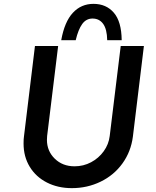

<svg xmlns="http://www.w3.org/2000/svg" viewBox="-20 -966 806 994"><path d="M223 -242Q223 -184 263.5 -144.5Q304 -105 366 -105Q412 -105 451.5 -126Q491 -147 517 -183Q543 -219 548 -262L605 -728H725L668 -259Q658 -181 614 -120Q570 -59 501 -25.5Q432 8 352 8Q280 8 223 -21Q166 -50 134 -102.5Q102 -155 102 -223Q102 -247 104 -259L161 -728H281L224 -262Q223 -255 223 -242ZM610 -758H535Q534 -815 514 -842.5Q494 -870 459 -870Q426 -870 405.5 -841.5Q385 -813 372 -758H297Q314 -853 357 -899.5Q400 -946 464 -946Q530 -946 569.5 -900Q609 -854 610 -758Z"/></svg>

Font: Josefin Sans SemiBold
Style: Italic
Weight: 600
Italic angle: -7°
Designer: Santiago Orozco
Foundry: Typemade
Version: Version 2.000